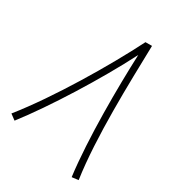

<svg xmlns="http://www.w3.org/2000/svg" viewBox="-200 -769 870 870"><g transform="rotate(45 235.0 -334.0)"><path d="M53 6C119 -151 198 -408 239 -601C276 -436 344 -174 417 4L449 -9C366 -201 300 -484 254 -674L221 -665C182 -477 102 -194 20 -7Z"/></g></svg>

Font: Noto Sans Arabic UI Cn XLt
Style: Regular
Weight: 200
Width: 3
Designer: Monotype Design Team, Nadine Chahine and Nizar Qandah
Foundry: Monotype Imaging Inc.
Version: Version 2.010